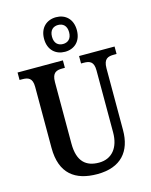

<svg xmlns="http://www.w3.org/2000/svg" viewBox="-142 -1069 922 1170"><g transform="rotate(-15 319.5 -484.5)"><path d="M327 -761C385 -761 430 -799 430 -870C430 -941 385 -979 327 -979C269 -979 223 -941 223 -870C223 -799 269 -761 327 -761ZM327 -810C298 -810 273 -827 273 -870C273 -913 298 -930 327 -930C356 -930 381 -913 381 -870C381 -827 356 -810 327 -810ZM324 10C474 10 544 -75 544 -209V-598C544 -659 572 -667 609 -667H626V-714H402V-667H418C455 -667 482 -659 482 -602V-211C482 -115 434 -55 352 -55C272 -55 219 -96 219 -210V-598C219 -659 247 -667 284 -667H300V-714H14V-667H30C67 -667 95 -659 95 -602V-217C95 -53 186 10 324 10Z"/></g></svg>

Font: Noto Serif Myanmar Condensed SemiBold
Style: Regular
Weight: 600
Width: 3
Designer: Ben Mitchell and the Monotype Design Team
Foundry: Monotype Imaging Inc.
Version: Version 2.106